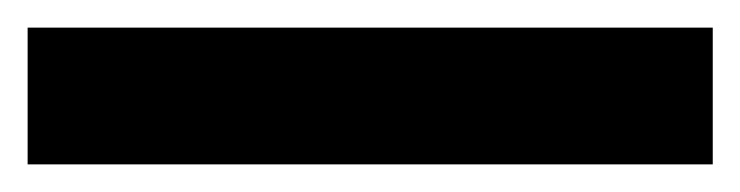

<svg xmlns="http://www.w3.org/2000/svg" viewBox="-23 -879 536 139"><path d="M493 -760H-3V-859H493Z"/></svg>

Font: Noto Sans Lao UI SemCond
Style: Bold
Weight: 700
Width: 4
Designer: Monotype Design Team
Foundry: Monotype Imaging Inc.
Version: Version 2.000; ttfautohint (v1.8.4.7-5d5b)